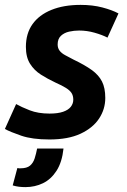

<svg xmlns="http://www.w3.org/2000/svg" viewBox="-26 -558 521 786"><path d="M176 13Q106 13 61 -2.5Q16 -18 -6 -30L40 -132Q61 -120 95.5 -106.5Q130 -93 177 -93Q211 -93 232.5 -100.5Q254 -108 264 -121Q274 -134 274 -150Q274 -166 267 -177Q260 -188 244 -198Q228 -208 201 -220Q169 -235 141.5 -252.5Q114 -270 97 -297Q80 -324 80 -366Q80 -421 107 -459Q134 -497 184.5 -517.5Q235 -538 304 -538Q353 -538 393 -527.5Q433 -517 459 -503L414 -404Q393 -415 361.5 -424Q330 -433 298 -433Q277 -433 257 -428.5Q237 -424 223.5 -411.5Q210 -399 210 -376Q210 -361 218 -350.5Q226 -340 241 -332Q256 -324 275 -314Q321 -292 349.5 -271.5Q378 -251 391.5 -224.5Q405 -198 405 -157Q405 -111 379.5 -72.5Q354 -34 303.5 -10.5Q253 13 176 13ZM78 208Q65 208 52 206.5Q39 205 26 201L45 130Q49 131 52 131Q55 131 58 131Q84 131 97 120Q110 109 116 90Q122 71 126 50H234Q228 106 205.5 141Q183 176 150 192Q117 208 78 208Z"/></svg>

Font: Ubuntu Sans
Style: Bold Italic
Weight: 700
Italic angle: -13.5°
Designer: Dalton Maag Ltd
Foundry: Dalton Maag Ltd
Version: Version 1.006